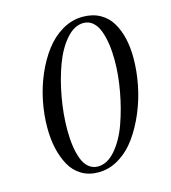

<svg xmlns="http://www.w3.org/2000/svg" viewBox="-107 -798 791 890"><g transform="rotate(-15 288.0 -353.0)"><path d="M80.1 -255.9Q80.1 -318.4 93 -382.8Q106 -447.3 131.3 -505.9Q156.7 -564.5 191.4 -610.4Q226.1 -656.2 272.7 -683.6Q319.3 -710.9 371.1 -710.9Q418.5 -710.9 453.9 -691.2Q489.3 -671.4 509.8 -636.7Q530.3 -602.1 540 -559.3Q549.8 -516.6 549.8 -465.8Q549.8 -404.3 537.1 -338.6Q524.4 -272.9 498.8 -211.7Q473.1 -150.4 438.7 -102.1Q404.3 -53.7 356.9 -24.4Q309.6 4.9 256.8 4.9Q210.4 4.9 175.5 -16.4Q140.6 -37.6 120.4 -74.7Q100.1 -111.8 90.1 -157.2Q80.1 -202.6 80.1 -255.9ZM167 -223.1Q167 -181.2 171.9 -146.2Q176.8 -111.3 187.3 -82.8Q197.8 -54.2 216.8 -38.1Q235.8 -22 261.2 -22Q306.6 -22 345.9 -67.6Q385.3 -113.3 409.9 -182.6Q434.6 -252 448.7 -329.6Q462.9 -407.2 462.9 -476.1Q462.9 -518.6 457.8 -554.2Q452.6 -589.8 441.9 -619.4Q431.2 -648.9 412.1 -665.5Q393.1 -682.1 367.2 -682.1Q323.2 -682.1 284.7 -638.2Q246.1 -594.2 220.9 -526.1Q195.8 -458 181.4 -377.9Q167 -297.9 167 -223.1Z"/></g></svg>

Font: Dihjauti
Style: Bold Italic
Weight: 700
Italic angle: -9°
Designer: T. Christopher White
Version: Version 3.0.0